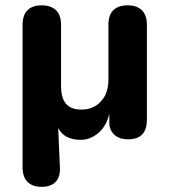

<svg xmlns="http://www.w3.org/2000/svg" viewBox="-20 -519 640 727"><path d="M138 188.5Q103 188.5 84.2 169.8Q65.5 151 65.5 115V-425.2Q65.5 -462 84.2 -480.4Q103 -498.8 138 -498.8Q173 -498.8 192.1 -480.4Q211.2 -462 211.2 -425.2V-193.5Q211.2 -147.8 229.9 -125.9Q248.5 -104 289 -104Q333.5 -104 362 -134.9Q390.5 -165.8 390.5 -217V-425.2Q390.5 -462 409.2 -480.4Q428 -498.8 463 -498.8Q498 -498.8 517.1 -480.4Q536.2 -462 536.2 -425.2V-65.8Q536.2 8.5 465.2 8.5Q431.2 8.5 412.6 -9.2Q394 -27 394 -53.2V-97.2H396Q386 -45.2 354.6 -17.4Q323.2 10.5 285.2 10.5Q253.2 10.5 231.2 -1.8Q209.2 -14 195.5 -43.2H199.8L206.8 112.5Q209.2 148.8 191.5 168.6Q173.8 188.5 138 188.5Z"/></svg>

Font: Nunito ExtraLight
Style: Regular
Weight: 200
Designer: Vernon Adams
Foundry: Vernon Adams
Version: Version 3.602;April 4, 2023;FontCreator 14.0.0.2856 64-bit